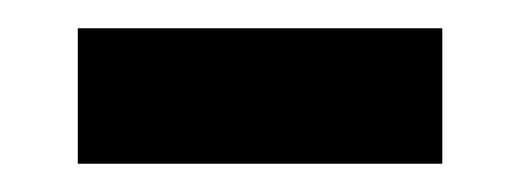

<svg xmlns="http://www.w3.org/2000/svg" viewBox="-20 -370 369 135"><path d="M291 -350.1V-254.9H34.7V-350.1Z"/></svg>

Font: Mardoto Medium
Style: Regular
Weight: 500
Designer: Christian Robertson, Vahan Hovhannisyan
Foundry: Google
Version: Version 1.000